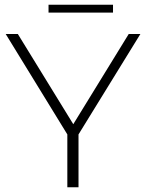

<svg xmlns="http://www.w3.org/2000/svg" viewBox="-20 -787 614 807"><path d="M310 -222V0H263V-222L4 -644H55L288 -265L521 -644H570ZM184 -767H455V-734H184Z"/></svg>

Font: Montserrat Ace
Style: Light
Weight: 300
Designer: Julieta Ulanovsky
Foundry: Julieta Ulanovsky
Version: Version 1